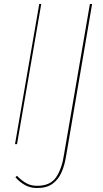

<svg xmlns="http://www.w3.org/2000/svg" viewBox="-20 -720 516 959"><path d="M65 158Q82 177 107 192.5Q132 208 163 208Q231 209 260.5 165Q290 121 300 50L429 -700H440L310 60Q303 106 286.5 142.5Q270 179 240 199.5Q210 220 163 219Q128 219 100 201.5Q72 184 57 165ZM186 -700 65 0H55L176 -700Z"/></svg>

Font: Jost Thin
Style: Italic
Weight: 200
Italic angle: -5°
Version: Version 3.710